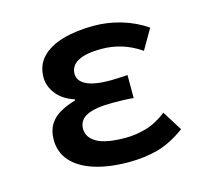

<svg xmlns="http://www.w3.org/2000/svg" viewBox="-81 -596 762 702"><g transform="rotate(-15 300.0 -245.5)"><path d="M325 12Q251 12 195.5 -5.5Q140 -23 110 -56.5Q80 -90 80 -138Q80 -172 94.5 -195.5Q109 -219 135 -233.5Q161 -248 193 -257V-261Q148 -276 125.5 -305.5Q103 -335 103 -367Q103 -414 132 -444Q161 -474 212 -488.5Q263 -503 329 -503Q382 -503 433.5 -487.5Q485 -472 527 -443L483 -367Q448 -391 411 -402.5Q374 -414 334 -414Q276 -414 246 -398Q216 -382 216 -351Q216 -324 246 -309Q276 -294 337 -294Q352 -294 368 -295Q384 -296 402 -297V-210Q381 -212 360.5 -212.5Q340 -213 321 -213Q257 -213 225.5 -197.5Q194 -182 194 -149Q194 -116 228 -96.5Q262 -77 337 -77Q374 -77 413.5 -88Q453 -99 493 -130L540 -55Q485 -15 434.5 -1.5Q384 12 325 12Z"/></g></svg>

Font: Source Code Pro SemiBold
Style: Regular
Weight: 600
Monospace: yes
Designer: Paul D. Hunt, Teo Tuominen
Foundry: Adobe Systems Incorporated
Version: Version 1.018;hotconv 1.0.116;makeotfexe 2.5.65601